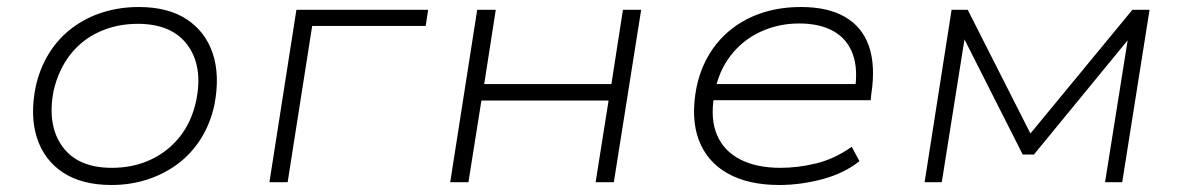

<svg xmlns="http://www.w3.org/2000/svg" viewBox="-20 -520 3377 548"><path d="M298 8Q214 8 160 -27.5Q106 -63 85.5 -126.5Q65 -190 82 -273Q94 -327 121 -369.5Q148 -412 187 -441Q226 -470 274 -485Q322 -500 376 -500Q460 -500 513.5 -464.5Q567 -429 587.5 -366.5Q608 -304 592 -221Q580 -166 553 -123.5Q526 -81 487 -52Q448 -23 400 -7.5Q352 8 298 8ZM299 -41Q360 -41 409.5 -64Q459 -87 493 -129.5Q527 -172 540 -233Q560 -330 515.5 -391Q471 -452 373 -452Q314 -452 264 -429.5Q214 -407 180.5 -364Q147 -321 133 -261Q114 -163 158 -102Q202 -41 299 -41Z M749 0 826 -492H1202L1195 -446H871L801 0Z M1265 0 1342 -492H1395L1362 -280H1725L1758 -492H1810L1732 0H1680L1717 -233H1354L1317 0Z M2204 8Q2116 8 2057 -25Q1998 -58 1974.5 -120.5Q1951 -183 1968 -271Q1983 -342 2024 -393.5Q2065 -445 2127 -472.5Q2189 -500 2266 -500Q2344 -500 2393 -471Q2442 -442 2460.5 -387Q2479 -332 2467 -253L2465 -234H1996L2004 -280H2449L2419 -257Q2430 -322 2414 -365.5Q2398 -409 2359 -431Q2320 -453 2261 -453Q2202 -453 2151 -429.5Q2100 -406 2065.5 -361.5Q2031 -317 2020 -256L2018 -245Q2007 -179 2027 -133.5Q2047 -88 2093.5 -64.5Q2140 -41 2208 -41Q2257 -41 2309 -53.5Q2361 -66 2411 -101L2433 -60Q2389 -25 2327 -8.5Q2265 8 2204 8Z M2619 0 2696 -492H2742L2921 -139L3212 -492H3261L3183 0H3134L3199 -408H3201L2931 -79H2899L2732 -409H2733L2668 0Z"/></svg>

Font: Nunito Sans 7pt SemiExpanded ExtraLight
Style: Italic
Weight: 250
Width: 6
Italic angle: -9°
Designer: Vernon Adams
Foundry: Vernon Adams
Version: Version 3.101;gftools[0.9.27]